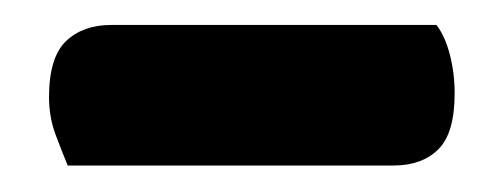

<svg xmlns="http://www.w3.org/2000/svg" viewBox="-20 -695 394 150"><path d="M287.6 -565.7H32.9Q28.9 -575.3 23.6 -589.3Q18.3 -603.4 18.3 -619Q18.3 -650.2 31.6 -662.9Q44.9 -675.5 66.7 -675.5H321Q327.8 -666.6 331.5 -652.1Q335.2 -637.6 335.2 -622.2Q335.2 -591 322.5 -578.4Q309.7 -565.7 287.6 -565.7Z"/></svg>

Font: Baloo Bhaina 2
Style: Regular
Weight: 400
Designer: Yesha Goshar, Manish Minz, Shuchita Grover and Ek Type
Foundry: Ek Type
Version: Version 1.700